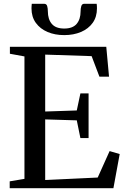

<svg xmlns="http://www.w3.org/2000/svg" viewBox="-20 -989 661 1009"><path d="M108.5 -49V-692.5L32 -706.5V-743H538.5L553 -586H502.5L461.5 -694L217.5 -702V-403L383.5 -408.5L402.5 -498H445.5V-263.5H402.5L383.5 -356.5L217.5 -361.5V-43L493.5 -56L556 -195L609 -179.5L576 0H31V-36ZM212.5 -969Q224.5 -969 228 -956.8Q231.5 -944.5 231.5 -929.5Q231.5 -888 252.2 -863.5Q273 -839 317.5 -839Q362 -839 382.8 -863.5Q403.5 -888 403.5 -929.5Q403.5 -944.5 407.2 -956.8Q411 -969 422 -969H488Q489 -963.5 489.2 -957.5Q489.5 -951.5 489.5 -945Q489.5 -900 467 -868.8Q444.5 -837.5 405.5 -821Q366.5 -804.5 317.5 -804.5Q268.5 -804.5 229.8 -821Q191 -837.5 168.2 -869Q145.5 -900.5 145.5 -945Q145.5 -951.5 146 -957.5Q146.5 -963.5 147 -969Z"/></svg>

Font: Merriweather 72pt
Style: Regular
Weight: 400
Version: Version 2.100